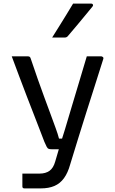

<svg xmlns="http://www.w3.org/2000/svg" viewBox="-20 -844 640 1064"><path d="M540 -532Q545 -532 550 -528Q555 -524 552 -516Q528 -439 504 -364.5Q480 -290 457 -217Q434 -144 412 -73Q390 -2 369 67Q356 114 334.5 143.5Q313 173 281.5 186.5Q250 200 206 200H115Q110 200 107 197.5Q104 195 104 189V118H199Q233 118 254.5 102.5Q276 87 286 51Q293 28 306 -17H265Q256 -17 250 -19Q244 -21 239 -30Q234 -39 226 -58Q219 -76 204.5 -114Q190 -152 170.5 -202Q151 -252 129 -309Q107 -366 85.5 -423.5Q64 -481 45 -532H131Q140 -532 144 -529.5Q148 -527 150 -520Q170 -461 189 -406.5Q208 -352 226.5 -302.5Q245 -253 260.5 -210.5Q276 -168 288.5 -134Q301 -100 307 -76H324Q331 -100 340 -127Q358 -189 379 -258Q400 -327 421 -398Q442 -469 461 -532ZM385 -824H485Q493 -824 495 -818Q497 -812 492 -807Q468 -778 447.5 -753Q427 -728 406 -703Q385 -678 356 -644Q354 -641 349.5 -638.5Q345 -636 339 -636H269Q288 -666 307.5 -697.5Q327 -729 346.5 -760.5Q366 -792 385 -824Z"/></svg>

Font: Code D OnePiece
Style: Regular
Weight: 400
Version: Version 1.085; ttfautohint (v1.8.4.7-5d5b);Nerd Fonts 3.0.2